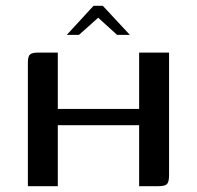

<svg xmlns="http://www.w3.org/2000/svg" viewBox="-20 -641 677 661"><path d="M76 0V-426Q76 -448 84 -454Q92 -460 112 -460H179V-266H459V-460H562V-38Q562 -15 555 -7.5Q548 0 525 0H459V-210H179V0ZM210 -521 302 -621H334L427 -521H383L318 -580L252 -521Z"/></svg>

Font: Genos Medium
Style: Regular
Weight: 500
Designer: Robert E. Leuschke
Foundry: Robert E. Leuschke
Version: Version 1.010; ttfautohint (v1.8.3)